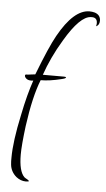

<svg xmlns="http://www.w3.org/2000/svg" viewBox="-52 -546 437 791"><g transform="rotate(5 166.0 -150.5)"><path d="M85 210Q64 210 45 195Q22 175 19 146Q18 139 18 132V118Q18 50 42 -61Q51 -106 60.5 -142Q70 -178 80 -207Q77 -206 71 -206Q58 -206 51 -212Q44 -218 44 -224Q44 -229 49 -229Q57 -229 69 -231Q81 -233 86 -233Q131 -350 158 -398Q221 -511 286 -511Q297 -511 308 -508Q332 -500 332 -476Q332 -458 318 -452Q320 -460 320 -465Q320 -490 294 -488Q249 -487 187 -382Q164 -344 146.5 -306.5Q129 -269 117 -234H205Q213 -234 213 -231Q213 -227 195 -223Q147 -211 110 -211Q82 -141 65 -17Q55 63 55 101Q55 170 78 193Q83 197 91 201Q98 206 98 207Q98 210 85 210Z"/></g></svg>

Font: Lovers Quarrel
Style: Regular
Weight: 400
Designer: Robert E. Leuschke
Foundry: Robert E. Leuschke
Version: Version 1.010; ttfautohint (v1.8.3)